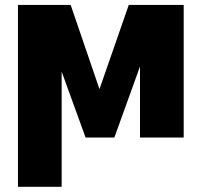

<svg xmlns="http://www.w3.org/2000/svg" viewBox="-20 -550 804 768"><path d="M495.1 -530.3H714.8V0H540V-284.2L437.5 0H322.3L226.6 -263.7V197.3H51.8V-530.3H262.7L377.9 -193.4Z"/></svg>

Font: Pretendard GOV Black
Style: Regular
Weight: 900
Designer: Base glyphs from Inter by Rasmus Andersson; Hangeul glyphs from Noto Sans CJK(Source Han Sans) by Jang Soo-young and Kan
Foundry: Kil Hyung-jin
Version: Version 1.309